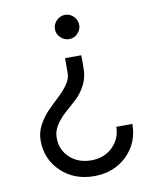

<svg xmlns="http://www.w3.org/2000/svg" viewBox="-85 -579 723 896"><g transform="rotate(-10 276.0 -131.5)"><path d="M342 -456Q342 -433 325 -416Q308 -399 285 -399Q262 -399 244.5 -416Q227 -433 227 -456Q227 -480 244.5 -497Q262 -514 285 -514Q308 -514 325 -497Q342 -480 342 -456ZM327 -253Q327 -210 308.5 -174.5Q290 -139 263.5 -114.5Q237 -90 210.5 -67Q184 -44 165.5 -15.5Q147 13 147 44Q147 102 187 139Q227 176 289 176Q349 176 389 138Q429 100 430 42H506Q506 132 444.5 191.5Q383 251 289 251Q195 251 133 192Q71 133 71 44Q71 6 89.5 -28.5Q108 -63 134 -89.5Q160 -116 186.5 -140.5Q213 -165 231.5 -191.5Q250 -218 250 -244V-315H327Z"/></g></svg>

Font: Oakes Grotesk
Style: Regular
Weight: 400
Designer: Samuel Oakes
Foundry: Samuel Oakes
Version: Version 1.000;PS 001.000;hotconv 1.0.88;makeotf.lib2.5.64775